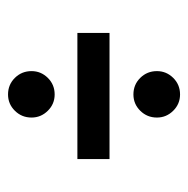

<svg xmlns="http://www.w3.org/2000/svg" viewBox="-15 -550 479 490"><g transform="rotate(90 225.0 -305.5)"><path d="M221.5 -406Q196.5 -406 179.2 -423.5Q162 -441 162 -466Q162 -490 179.2 -507.5Q196.5 -525 221.5 -525Q246 -525 263.2 -507.5Q280.5 -490 280.5 -466Q280.5 -441 263.2 -423.5Q246 -406 221.5 -406ZM64.5 -263V-345H386.5V-263ZM221.5 -86Q196.5 -86 179.2 -103.5Q162 -121 162 -146Q162 -170 179.2 -187.5Q196.5 -205 221.5 -205Q246 -205 263.2 -187.5Q280.5 -170 280.5 -146Q280.5 -121 263.2 -103.5Q246 -86 221.5 -86Z"/></g></svg>

Font: Trispace Condensed
Style: Regular
Weight: 400
Width: 3
Designer: Tyler Finck
Foundry: Etcetera Type Company
Version: Version 1.210; ttfautohint (v1.8.3)